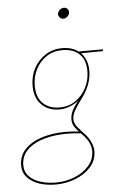

<svg xmlns="http://www.w3.org/2000/svg" viewBox="-59 -742 624 972"><g transform="rotate(-5 252.5 -256.0)"><path d="M185 188Q139 188 101.5 175.5Q64 163 41 138Q18 113 18 75Q19 30 46 -1Q73 -32 117.5 -49.5Q162 -67 216 -71.5Q270 -76 324 -69Q311 -83 301.5 -98Q292 -113 292 -133Q292 -154 301.5 -175Q311 -196 334 -224Q312 -208 287 -198.5Q262 -189 238 -189Q180 -189 145.5 -224Q111 -259 111 -320Q111 -369 132.5 -409Q154 -449 191.5 -473Q229 -497 277 -497Q301 -497 321.5 -491Q342 -485 358 -473H482V-469Q482 -464 473 -464L370 -463Q386 -447 395 -423.5Q404 -400 404 -370Q403 -332 389.5 -298Q376 -264 352 -233Q330 -203 316 -179.5Q302 -156 302 -133Q302 -113 317 -94.5Q332 -76 348 -59Q369 -39 381.5 -13Q394 13 394 38Q393 84 362.5 117.5Q332 151 284.5 169.5Q237 188 185 188ZM186 178Q236 178 281 160Q326 142 354 110.5Q382 79 383 38Q383 16 376 -1Q369 -18 358 -32Q347 -46 334 -59Q278 -66 224.5 -62Q171 -58 127 -42Q83 -26 56.5 3Q30 32 29 75Q29 110 51 133Q73 156 109 167Q145 178 186 178ZM238 -199Q285 -199 320 -223.5Q355 -248 374.5 -287Q394 -326 394 -370Q394 -428 362.5 -457.5Q331 -487 277 -487Q230 -487 195.5 -464Q161 -441 141.5 -403Q122 -365 122 -320Q122 -260 154 -229.5Q186 -199 238 -199ZM296 -645Q285 -645 277.5 -653.5Q270 -662 271 -672Q273 -684 282.5 -692Q292 -700 303 -700Q314 -700 321.5 -692Q329 -684 327 -672Q326 -662 316.5 -653.5Q307 -645 296 -645Z"/></g></svg>

Font: Aleo Thin
Style: Italic
Weight: 250
Italic angle: -7°
Designer: Alessio Laiso
Foundry: Alessio Laiso
Version: Version 2.001;gftools[0.9.29]